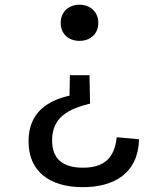

<svg xmlns="http://www.w3.org/2000/svg" viewBox="-20 -546 660 794"><path d="M308.5 -526.5C265.5 -526.5 231 -498 231 -451.5C231 -404 265.5 -377 308.5 -377C352 -377 386.5 -404 386.5 -451.5C386.5 -498 352 -526.5 308.5 -526.5ZM98 38C98 165 187.5 228 322.5 228C452 228 551.5 170.5 555 30L462.5 21.5C454 111.5 406 147.5 323 147.5C243.5 147.5 195.5 114.5 195.5 34.5C195.5 -60 261.5 -95.5 352.5 -117.5L350 -235H269L267.5 -150.5C182 -131 98 -84.5 98 38Z"/></svg>

Font: Monaspace Krypton
Style: Regular
Weight: 400
Designer: Riley Cran & the Lettermatic Team
Foundry: Lettermatic
Version: Version 1.200 (Monaspace Krypton)